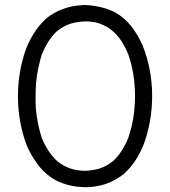

<svg xmlns="http://www.w3.org/2000/svg" viewBox="-20 -739 687 777"><path d="M324.2 -718.8Q364.3 -716.8 399.4 -707Q434.6 -698.2 467.8 -674.8Q499 -651.4 520.5 -620.1Q542 -589.8 557.6 -553.7Q594.7 -460.9 595.7 -355.5Q595.7 -353.5 595.7 -351.6Q595.7 -249 562.5 -157.2Q548.8 -122.1 529.3 -91.8Q509.8 -61.5 482.4 -36.1Q451.2 -10.7 412.1 3.9Q372.1 18.6 324.2 18.6Q316.4 18.6 308.6 17.6Q300.8 17.6 293 16.6Q261.7 12.7 234.4 2.9Q206.1 -6.8 180.7 -25.4Q149.4 -48.8 127.9 -80.1Q106.4 -110.4 89.8 -146.5Q53.7 -239.3 52.7 -343.8Q52.7 -345.7 52.7 -348.6Q52.7 -451.2 85.9 -543Q99.6 -577.1 119.1 -607.4Q138.7 -637.7 166 -663.1Q197.3 -689.5 233.4 -702.1Q269.5 -715.8 309.6 -717.8Q314.5 -718.8 318.4 -718.8Q322.3 -718.8 324.2 -718.8ZM124 -349.6Q124 -337.9 124 -325.2Q125 -313.5 125 -300.8Q127.9 -269.5 133.8 -239.3Q139.6 -210 149.4 -179.7Q161.1 -152.3 176.8 -127.9Q192.4 -103.5 214.8 -84Q239.3 -65.4 266.6 -56.6Q293.9 -47.9 324.2 -47.9Q356.4 -48.8 384.8 -57.6Q413.1 -67.4 438.5 -87.9Q459 -107.4 473.6 -130.9Q488.3 -154.3 499 -180.7Q526.4 -259.8 526.4 -350.6Q526.4 -440.4 499 -519.5Q487.3 -547.9 471.7 -572.3Q456.1 -596.7 432.6 -616.2Q417 -628.9 399.4 -636.7Q381.8 -645.5 362.3 -649.4Q359.4 -649.4 354.5 -650.4Q349.6 -651.4 346.7 -651.4Q340.8 -651.4 333 -652.3Q325.2 -652.3 324.2 -652.3Q292 -651.4 263.7 -642.6Q235.4 -632.8 210 -612.3Q189.5 -592.8 174.8 -569.3Q160.2 -545.9 149.4 -519.5Q143.6 -502.9 133.8 -457Q124 -411.1 124 -349.6Z"/></svg>

Font: LeFont
Style: Light
Weight: 300
Designer: Leryon MEDIA
Version: Version 1.0